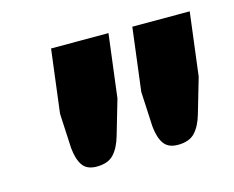

<svg xmlns="http://www.w3.org/2000/svg" viewBox="-53 -800 511 420"><g transform="rotate(-15 202.0 -590.0)"><path d="M72.5 -452ZM220.5 -727.5 202.5 -584.5 179.5 -505.5Q172 -479.5 159 -465.8Q146 -452 120.5 -452Q98.5 -452 88.8 -465.8Q79 -479.5 76.5 -505.5L72.5 -584.5L90.5 -727.5ZM404.5 -727.5 386.5 -584.5 363.5 -505.5Q356 -479.5 343 -465.8Q330 -452 304.5 -452Q282.5 -452 272.8 -465.8Q263 -479.5 260.5 -505.5L256.5 -584.5L274.5 -727.5Z"/></g></svg>

Font: Lato Black
Style: Italic
Weight: 900
Italic angle: -7°
Designer: Lukasz Dziedzic
Foundry: tyPoland Lukasz Dziedzic
Version: Version 2.007; 2014-02-27